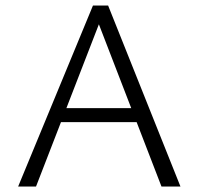

<svg xmlns="http://www.w3.org/2000/svg" viewBox="-20 -678 722 698"><path d="M567 0 327 -622H352L111 0H46L318 -658H373L636 0ZM165 -234 184 -285H483L509 -234Z"/></svg>

Font: Ysabeau Office Light
Style: Regular
Weight: 300
Designer: Christian Thalmann (Catharsis Fonts)
Version: Version 2.001;gftools[0.9.30]; featfreeze: tnum,lnum,ss02